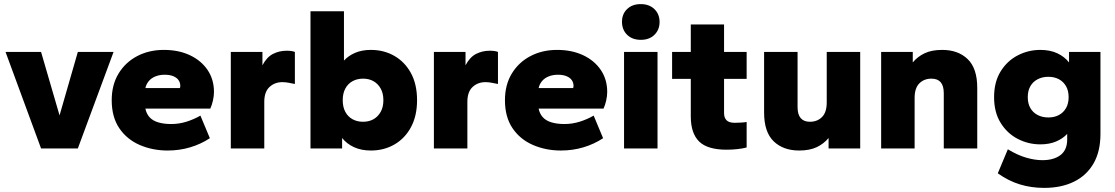

<svg xmlns="http://www.w3.org/2000/svg" viewBox="-20 -723 5431 935"><path d="M180 0 7 -470H180L270 -161L359 -470H533L359 0Z M796 10Q723 10 660.5 -17Q598 -44 561 -98.5Q524 -153 524 -235Q524 -310 557.5 -365Q591 -420 648.5 -450Q706 -480 778 -480Q850 -480 905 -454Q960 -428 991 -382Q1022 -336 1022 -275Q1022 -256 1017 -233.5Q1012 -211 1004 -194H688Q693 -169 708.5 -152Q724 -135 751 -127Q778 -119 814 -119Q852 -119 888.5 -130.5Q925 -142 956 -160L1002 -50Q958 -21 906 -5.5Q854 10 796 10ZM688 -294H856Q857 -297 857.5 -299.5Q858 -302 858 -304Q858 -320 850 -332Q842 -344 825 -351.5Q808 -359 782 -359Q757 -359 737 -351Q717 -343 704.5 -328Q692 -313 688 -294Z M1104 0V-470H1258V-405Q1279 -445 1309.5 -460.5Q1340 -476 1376 -476Q1389 -476 1399 -474.5Q1409 -473 1416 -470V-314Q1401 -317 1385.5 -320Q1370 -323 1355 -323Q1318 -323 1292.5 -299.5Q1267 -276 1267 -227V0Z M1786 10Q1739 10 1703.5 -6.5Q1668 -23 1646 -51V0H1492V-668H1655V-428Q1677 -452 1710 -466Q1743 -480 1786 -480Q1850 -480 1901 -450.5Q1952 -421 1981.5 -366.5Q2011 -312 2011 -235Q2011 -159 1981.5 -104Q1952 -49 1901 -19.5Q1850 10 1786 10ZM1748 -130Q1777 -130 1799 -142.5Q1821 -155 1834 -178.5Q1847 -202 1847 -235Q1847 -268 1834 -291.5Q1821 -315 1799 -327.5Q1777 -340 1748 -340Q1719 -340 1696.5 -327.5Q1674 -315 1661.5 -291.5Q1649 -268 1649 -235Q1649 -202 1661.5 -178.5Q1674 -155 1696.5 -142.5Q1719 -130 1748 -130Z M2093 0V-470H2247V-405Q2268 -445 2298.5 -460.5Q2329 -476 2365 -476Q2378 -476 2388 -474.5Q2398 -473 2405 -470V-314Q2390 -317 2374.5 -320Q2359 -323 2344 -323Q2307 -323 2281.5 -299.5Q2256 -276 2256 -227V0Z M2711 10Q2638 10 2575.5 -17Q2513 -44 2476 -98.5Q2439 -153 2439 -235Q2439 -310 2472.5 -365Q2506 -420 2563.5 -450Q2621 -480 2693 -480Q2765 -480 2820 -454Q2875 -428 2906 -382Q2937 -336 2937 -275Q2937 -256 2932 -233.5Q2927 -211 2919 -194H2603Q2608 -169 2623.5 -152Q2639 -135 2666 -127Q2693 -119 2729 -119Q2767 -119 2803.5 -130.5Q2840 -142 2871 -160L2917 -50Q2873 -21 2821 -5.5Q2769 10 2711 10ZM2603 -294H2771Q2772 -297 2772.5 -299.5Q2773 -302 2773 -304Q2773 -320 2765 -332Q2757 -344 2740 -351.5Q2723 -359 2697 -359Q2672 -359 2652 -351Q2632 -343 2619.5 -328Q2607 -313 2603 -294Z M3019 0V-470H3182V0ZM3101 -529Q3059 -529 3034 -553.5Q3009 -578 3009 -617Q3009 -655 3034 -679Q3059 -703 3100 -703Q3142 -703 3167 -678.5Q3192 -654 3192 -616Q3192 -578 3167 -553.5Q3142 -529 3101 -529Z M3519 6Q3425 6 3384.5 -34Q3344 -74 3344 -156V-339H3253V-470H3344V-604H3506V-470H3616V-339H3506V-172Q3506 -150 3518 -137.5Q3530 -125 3558 -125Q3570 -125 3588 -126Q3606 -127 3616 -129V-5Q3599 0 3572.5 3Q3546 6 3519 6Z M3872 10Q3794 10 3747.5 -35Q3701 -80 3701 -175V-470H3864V-201Q3864 -165 3879.5 -147.5Q3895 -130 3924 -130Q3960 -130 3983 -153Q4006 -176 4006 -224V-470H4169V0H4015V-51Q3992 -23 3957.5 -6.5Q3923 10 3872 10Z M4271 0V-470H4425V-419Q4448 -447 4482.5 -463.5Q4517 -480 4568 -480Q4646 -480 4692.5 -435Q4739 -390 4739 -295V0H4576V-269Q4576 -305 4561 -322.5Q4546 -340 4516 -340Q4480 -340 4457 -317Q4434 -294 4434 -246V0Z M5065 192Q5002 192 4946.5 175Q4891 158 4839 121L4888 4Q4936 33 4978 45Q5020 57 5056 57Q5112 57 5144.5 32Q5177 7 5177 -44V-71Q5156 -48 5123 -34Q5090 -20 5046 -20Q4988 -20 4936.5 -46.5Q4885 -73 4853 -124.5Q4821 -176 4821 -250Q4821 -324 4853 -375.5Q4885 -427 4936.5 -453.5Q4988 -480 5046 -480Q5094 -480 5129 -463.5Q5164 -447 5186 -419V-470H5339V-71Q5339 15 5305 73.5Q5271 132 5209.5 162Q5148 192 5065 192ZM5085 -151Q5115 -151 5137 -163Q5159 -175 5171.5 -197Q5184 -219 5184 -250Q5184 -281 5171.5 -303Q5159 -325 5137 -337Q5115 -349 5085 -349Q5056 -349 5033 -337Q5010 -325 4997.5 -303Q4985 -281 4985 -250Q4985 -219 4997.5 -197Q5010 -175 5033 -163Q5056 -151 5085 -151Z"/></svg>

Font: Gantari ExtraBold
Style: Regular
Weight: 800
Version: Version 1.000